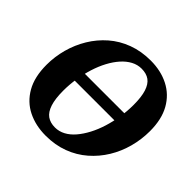

<svg xmlns="http://www.w3.org/2000/svg" viewBox="-170 -846 1039 1039"><g transform="rotate(45 349.5 -327.0)"><path d="M545 -304H184L190 -369H550ZM309 18Q232 18 171.5 -12Q111 -42 76 -103Q41 -164 41 -257Q41 -319 57.5 -379.5Q74 -440 106 -493Q138 -546 184.5 -586.5Q231 -627 291.5 -649.5Q352 -672 424 -672Q502 -672 562.5 -641Q623 -610 657 -549.5Q691 -489 691 -399Q691 -335 674.5 -274Q658 -213 626 -160.5Q594 -108 547.5 -67.5Q501 -27 441 -4.5Q381 18 309 18ZM313 -49Q344 -49 372 -64Q400 -79 423.5 -106.5Q447 -134 466.5 -171Q486 -208 499.5 -251.5Q513 -295 520.5 -342Q528 -389 528 -436Q528 -497 516 -534.5Q504 -572 480.5 -589Q457 -606 420 -606Q389 -606 361 -591Q333 -576 309 -549Q285 -522 265.5 -485.5Q246 -449 232.5 -406Q219 -363 211.5 -316Q204 -269 204 -222Q204 -160 216.5 -121.5Q229 -83 253 -66Q277 -49 313 -49Z"/></g></svg>

Font: Source Serif 4 ExtraBold
Style: Italic
Weight: 800
Italic angle: -12°
Designer: Frank Grießhammer
Foundry: Adobe Systems Incorporated
Version: Version 4.004;hotconv 1.0.116;makeotfexe 2.5.65601